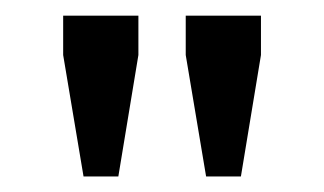

<svg xmlns="http://www.w3.org/2000/svg" viewBox="-20 -710 414 245"><path d="M86.6 -484.8 60.6 -639.8V-690H156.6V-639.8L131 -484.8ZM243 -484.8 217 -639.8V-690H313V-639.8L287.4 -484.8Z"/></svg>

Font: Mozilla Headline ExtraLight
Style: Regular
Weight: 200
Designer: Studio DRAMA
Foundry: Studio DRAMA
Version: Version 1.000